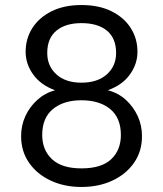

<svg xmlns="http://www.w3.org/2000/svg" viewBox="-20 -732 649 764"><path d="M304 12Q236 12 181.5 -13.5Q127 -39 95.5 -84.5Q64 -130 64 -190Q64 -233 81 -270Q98 -307 128.5 -334.5Q159 -362 199 -373Q143 -393 112.5 -435Q82 -477 82 -526Q82 -578 108.5 -620Q135 -662 185 -687Q235 -712 304 -712Q374 -712 424 -687Q474 -662 500.5 -620Q527 -578 527 -526Q527 -477 496.5 -435Q466 -393 409 -373Q451 -362 481 -334.5Q511 -307 528 -270Q545 -233 545 -190Q545 -130 513.5 -84.5Q482 -39 427.5 -13.5Q373 12 304 12ZM304 -62Q384 -62 422.5 -98.5Q461 -135 461 -195Q461 -263 418.5 -298Q376 -333 304 -333Q233 -333 190.5 -298Q148 -263 148 -195Q148 -135 187 -98.5Q226 -62 304 -62ZM304 -403Q368 -403 405 -436Q442 -469 442 -521Q442 -580 405.5 -610Q369 -640 304 -640Q241 -640 204.5 -610Q168 -580 168 -521Q168 -469 204.5 -436Q241 -403 304 -403Z"/></svg>

Font: DM Sans 17pt
Style: Regular
Weight: 400
Version: Version 4.004;gftools[0.9.30]